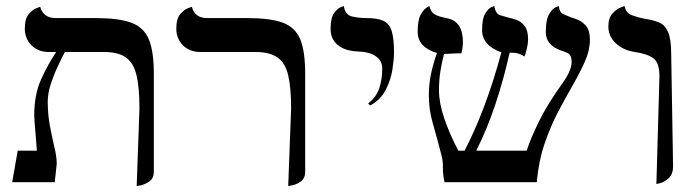

<svg xmlns="http://www.w3.org/2000/svg" viewBox="-20 -613 2341 646"><path d="M439.9 13.2 449.2 -248Q449.2 -318.8 439.2 -360.4Q429.2 -401.9 403.3 -419.9Q377.4 -438 330.6 -438H198.2Q187.5 -417.5 173.8 -388.4Q160.2 -359.4 150.4 -328.6Q140.6 -297.9 140.6 -271Q140.6 -227.5 148.2 -188Q155.8 -148.4 163.3 -116.7Q170.9 -85 170.9 -61.5L164.1 0H21L39.6 -106H104Q103 -125.5 100.6 -150.6Q98.1 -175.8 96.7 -197.5Q95.2 -219.2 95.2 -224.6Q95.2 -294.4 117.9 -345Q140.6 -395.5 168.9 -438H145.5Q108.4 -438 85.9 -460.7Q63.5 -483.4 63.5 -516.1Q63.5 -550.3 76.7 -565.4Q89.8 -580.6 102.5 -585.4Q115.2 -590.3 115.2 -590.3Q125.5 -552.2 167.5 -552.2H301.3Q378.4 -552.2 420.9 -536.9Q463.4 -521.5 480.5 -481.2Q497.6 -440.9 497.6 -364.7V-35.2Q497.6 -13.2 482.9 -2.9Q468.3 7.3 454.1 10.3Q439.9 13.2 439.9 13.2Z M949.7 13.2 959.5 -248Q959.5 -318.8 949.5 -360.4Q939.5 -401.9 913.3 -419.9Q887.2 -438 840.3 -438H655.3Q617.7 -438 595.5 -460.7Q573.2 -483.4 573.2 -516.1Q573.2 -550.3 586.4 -565.4Q599.6 -580.6 612.5 -585.4Q625.5 -590.3 625.5 -590.3Q634.8 -552.2 677.2 -552.2H811Q888.7 -552.2 930.9 -536.9Q973.1 -521.5 990 -481.2Q1006.8 -440.9 1006.8 -364.7V-35.2Q1006.8 -13.2 992.7 -2.9Q978.5 7.3 964.1 10.3Q949.7 13.2 949.7 13.2Z M1225.1 -257.8 1218.8 -265.1Q1246.1 -286.1 1256.1 -316.4Q1266.1 -346.7 1266.1 -382.3Q1266.1 -409.2 1243.9 -424.1Q1221.7 -439 1182.6 -439.9Q1140.1 -441.9 1116.2 -461.7Q1092.3 -481.4 1092.3 -516.1Q1092.3 -552.2 1103.5 -568.1Q1114.7 -584 1125.7 -588.4Q1136.7 -592.8 1136.7 -592.8Q1141.6 -562.5 1164.8 -557.4Q1188 -552.2 1212.4 -552.2Q1249 -552.2 1269.3 -543.2Q1289.6 -534.2 1297.6 -509.3Q1305.7 -484.4 1305.7 -436Q1305.7 -413.6 1300.3 -378.7Q1294.9 -343.8 1277.6 -310.3Q1260.3 -276.9 1225.1 -257.8Z M1964.8 -479.5Q1964.8 -443.8 1948.2 -406.5Q1931.6 -369.1 1907.5 -327.1Q1883.3 -285.2 1857.4 -235.8Q1831.5 -186.5 1811.8 -128.2Q1792 -69.8 1786.1 0H1475.6Q1469.7 -26.4 1470.2 -48.6Q1470.7 -70.8 1465.3 -91.3Q1448.2 -156.7 1435.5 -200.7Q1422.9 -244.6 1422.9 -292.5Q1422.9 -331.5 1430.9 -367.7Q1439 -403.8 1450.2 -434.6Q1385.3 -454.1 1385.3 -505.9Q1385.3 -544.9 1395 -562.7Q1404.8 -580.6 1414.6 -586.7Q1424.3 -592.8 1424.3 -592.8Q1429.7 -573.2 1441.4 -565.4Q1453.1 -557.6 1485.8 -551.3Q1537.6 -540.5 1537.6 -470.7Q1537.6 -462.4 1535.9 -450.7Q1534.2 -439 1532.2 -433.6Q1511.2 -433.6 1499.5 -432.6Q1487.8 -431.6 1474.1 -431.6Q1466.8 -404.8 1461.9 -374.3Q1457 -343.8 1457 -309.6Q1457 -267.1 1474.4 -215.6Q1491.7 -164.1 1522 -106H1543Q1577.6 -171.9 1609.1 -255.4Q1640.6 -338.9 1667 -437Q1602.1 -460 1602.1 -511.7Q1602.1 -550.3 1612.3 -567.1Q1622.6 -584 1632.6 -588.4Q1642.6 -592.8 1642.6 -592.8Q1647.9 -566.4 1662.4 -562Q1676.8 -557.6 1689 -554.2Q1703.1 -551.3 1718.3 -545.9Q1733.4 -540.5 1745.1 -525.6Q1756.8 -510.7 1756.8 -479.5Q1756.8 -468.3 1752.7 -450Q1748.5 -431.6 1744.6 -422.9Q1733.4 -430.2 1722.9 -433.1Q1712.4 -436 1694.8 -436Q1674.8 -346.7 1647 -262.9Q1619.1 -179.2 1582.5 -106H1752Q1764.6 -145.5 1793.2 -204.1Q1821.8 -262.7 1876 -337.9Q1903.3 -377.4 1903.3 -404.8Q1903.3 -428.2 1889.6 -434.6Q1876 -440.9 1868.2 -442.9Q1816.4 -460.9 1816.4 -504.9Q1816.4 -546.9 1827.6 -565.4Q1838.9 -584 1849.4 -588.4Q1859.9 -592.8 1859.9 -592.8Q1862.8 -570.3 1876.2 -564.9Q1889.6 -559.6 1902.3 -554.2Q1910.6 -552.2 1925.5 -545.9Q1940.4 -539.6 1952.6 -524.7Q1964.8 -509.8 1964.8 -479.5Z M2188.5 6.3 2198.7 -356Q2198.7 -401.9 2178.7 -416.7Q2158.7 -431.6 2116.2 -438Q2077.1 -443.8 2052 -467.3Q2026.9 -490.7 2026.9 -523.9Q2026.9 -553.2 2041 -568.1Q2055.2 -583 2068.4 -587.9Q2081.5 -592.8 2081.5 -592.8Q2085.4 -569.3 2107.7 -561.3Q2129.9 -553.2 2147 -550.3Q2176.8 -545.9 2196.8 -537.8Q2216.8 -529.8 2227.5 -506.1Q2238.3 -482.4 2238.3 -430.2L2244.6 -53.7Q2244.6 -27.3 2230.7 -14.2Q2216.8 -1 2202.6 2.7Q2188.5 6.3 2188.5 6.3Z"/></svg>

Font: Kurinto Seri
Style: Regular
Weight: 400
Designer: Kurinto was developed by Clint Goss from a range of fonts that are compatible with the SIL Open Font License Version 1.1
Foundry: Clinton F. Goss
Version: Version 2.196; July 25, 2020